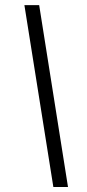

<svg xmlns="http://www.w3.org/2000/svg" viewBox="-20 -748 348 768"><path d="M193.4 0H252L136.7 -727.5H77.6Z"/></svg>

Font: Guggenheim Sans Display Light
Style: Italic
Weight: 300
Italic angle: -7°
Designer: Modified by Tom Baber under direction of Pentagram Design 2023
Foundry: rsms
Version: Version 1.001;Glyphs 3.1.2 (3151)